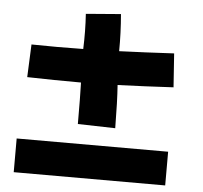

<svg xmlns="http://www.w3.org/2000/svg" viewBox="-51 -794 864 817"><g transform="rotate(5 381.0 -385.0)"><path d="M439 -582Q547 -586 673 -593L683 -449Q557 -442 445 -438Q450 -370 451 -254L291 -258Q291 -373 289 -435Q176 -435 59 -438L65 -578Q175 -576 286 -578Q289 -655 284 -728L433 -740Q440 -659 439 -582ZM684 -30H37V-174H684Z"/></g></svg>

Font: KN Bobohei
Style: Bold
Weight: 700
Designer: Kingnam Type Foundry
Version: Version 1.710;March 18, 2023